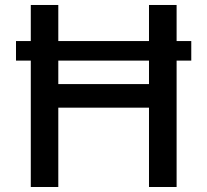

<svg xmlns="http://www.w3.org/2000/svg" viewBox="-20 -747 828 767"><path d="M744.1 -583V-504.9H685.5V0H575.2V-316.9H212.9V0H103V-504.9H43.9V-583H103V-727.1H212.9V-583H575.2V-727.1H685.5V-583ZM575.2 -504.9H212.9V-411.1H575.2Z"/></svg>

Font: Interop Med
Style: Regular
Weight: 500
Designer: Rasmus Andersson, Google, Jang Haemin
Foundry: jhaemin
Version: Version 1.007